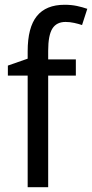

<svg xmlns="http://www.w3.org/2000/svg" viewBox="-20 -785 386 805"><path d="M298 -468H182V0H96V-468H13V-510L96 -539V-570Q96 -670 134.5 -717.5Q173 -765 251 -765Q279 -765 302.5 -760Q326 -755 346 -748L324 -680Q309 -685 291 -689Q273 -693 255 -693Q217 -693 199.5 -665Q182 -637 182 -572V-536H298Z"/></svg>

Font: Noto Sans SemiCondensed
Style: Regular
Weight: 400
Width: 4
Designer: Monotype Design Team
Foundry: Monotype Imaging Inc.
Version: Version 2.013; ttfautohint (v1.8.4.7-5d5b)